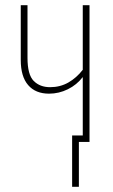

<svg xmlns="http://www.w3.org/2000/svg" viewBox="-20 -547 436 740"><path d="M325 -527V0H284V173H258V-25H299V-250Q276 -220 241.5 -203Q207 -186 169 -186Q117 -186 88.5 -219Q60 -252 60 -316V-527H86V-324Q86 -259 110 -235Q134 -211 173 -211Q212 -211 243.5 -229Q275 -247 299 -278V-527Z"/></svg>

Font: Noto Sans ExtraCondensed Thin
Style: Regular
Weight: 100
Width: 2
Designer: Monotype Design Team
Foundry: Monotype Imaging Inc.
Version: Version 2.013; ttfautohint (v1.8.4.7-5d5b)